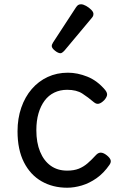

<svg xmlns="http://www.w3.org/2000/svg" viewBox="-20 -859 562 898"><path d="M294 19Q227 19 174.5 -11Q122 -41 92 -100Q62 -159 62 -245Q62 -305 79.5 -355.5Q97 -406 128.5 -442.5Q160 -479 203 -499Q246 -519 298 -519Q342 -519 388.5 -500.5Q435 -482 472 -438Q483 -424 480.5 -413Q478 -402 467 -390Q454 -377 442.5 -374Q431 -371 419 -381Q392 -404 365 -421.5Q338 -439 294 -439Q261 -439 234 -426Q207 -413 188.5 -388Q170 -363 160 -328.5Q150 -294 150 -250Q150 -192 167.5 -149.5Q185 -107 217 -84Q249 -61 294 -61Q326 -61 348.5 -70Q371 -79 390 -95.5Q409 -112 430 -135Q441 -146 453 -145Q465 -144 479 -133Q493 -122 497 -111.5Q501 -101 492 -88Q465 -49 431.5 -25.5Q398 -2 362.5 8.5Q327 19 294 19ZM263 -610Q252 -610 237 -622Q222 -634 222 -644Q222 -647 223 -650Q224 -653 228 -660L335 -824Q340 -832 345.5 -835.5Q351 -839 359 -839Q369 -839 382.5 -831.5Q396 -824 406.5 -813.5Q417 -803 417 -794Q417 -787 414.5 -782.5Q412 -778 405 -770L282 -623Q270 -610 263 -610Z"/></svg>

Font: Playwrite DE Grund
Style: Regular
Weight: 400
Designer: Veronika Burian, José Scaglione
Foundry: TypeTogether
Version: Version 1.002